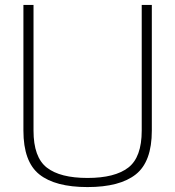

<svg xmlns="http://www.w3.org/2000/svg" viewBox="-20 -753 710 779"><path d="M75 -223V-733H116V-223Q116 -115 170 -73Q224 -31 335 -31Q446 -31 500.5 -73Q555 -115 555 -223V-733H596V-223Q596 -97 531 -45.5Q466 6 335 6Q204 6 139.5 -45.5Q75 -97 75 -223Z"/></svg>

Font: Exo ExtraLight
Style: Regular
Weight: 275
Designer: Natanael Gama
Foundry: Natanael Gama
Version: Version 1.500; ttfautohint (v1.6)